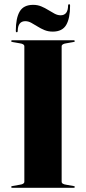

<svg xmlns="http://www.w3.org/2000/svg" viewBox="-20 -891 408 911"><path d="M272.5 -29Q272.5 -23 278 -19.5Q283.5 -16 294 -14.5L328 -8.5Q335 -7.5 335 -4Q335 -2 333.5 -1Q332 0 329.5 0H38.5Q35.5 0 34.2 -1Q33 -2 33 -4Q33 -7.5 40 -8.5L74 -14.5Q85 -16 90.2 -19.5Q95.5 -23 95.5 -29V-671Q95.5 -677 90.2 -680.5Q85 -684 74 -685.5L40 -691.5Q33 -692.5 33 -696Q33 -697.5 34.2 -698.8Q35.5 -700 38.5 -700H329.5Q332 -700 333.5 -698.8Q335 -697.5 335 -696Q335 -692.5 328 -691.5L294 -685.5Q283.5 -684 278 -680.5Q272.5 -677 272.5 -671ZM230 -741Q209 -741 191.2 -748.2Q173.5 -755.5 157.8 -765.5Q142 -775.5 128 -783Q114 -790.5 100 -790.5Q65 -790.5 64 -744Q64 -738 59.5 -738Q55 -738 55 -744.5Q55 -805 73.5 -836.5Q92 -868 137.5 -868Q158.5 -868 176.2 -860.5Q194 -853 209.5 -843.2Q225 -833.5 239.2 -826Q253.5 -818.5 267.5 -818.5Q302.5 -818.5 303 -864.5Q303.5 -871 308 -871Q312.5 -871 312.5 -864Q312.5 -804 294 -772.5Q275.5 -741 230 -741Z"/></svg>

Font: Fraunces 120pt
Style: Bold
Weight: 700
Version: Version 1.000;[b76b70a41]